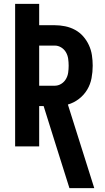

<svg xmlns="http://www.w3.org/2000/svg" viewBox="-20 -755 540 990"><path d="M338 215 268 -7 205 -208H182V0H58V-735H182V-625H262Q289 -625 316 -619.5Q343 -614 367 -601Q391 -588 409 -567.5Q427 -547 438.5 -522Q450 -497 454 -470Q458 -443 458 -416Q458 -384 452 -352Q446 -320 429.5 -292.5Q413 -265 387 -245Q361 -225 330 -216L466 215ZM182 -313H262Q280 -313 295.5 -322.5Q311 -332 320 -347.5Q329 -363 331.5 -380.5Q334 -398 334 -416Q334 -434 331.5 -452Q329 -470 320 -485.5Q311 -501 295.5 -510.5Q280 -520 262 -520H182Z"/></svg>

Font: Iosevka SS18 Extrabold
Style: Regular
Weight: 800
Monospace: yes
Designer: Belleve Invis
Foundry: Belleve Invis
Version: Version 25.1.1; ttfautohint (v1.8.4)